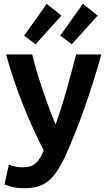

<svg xmlns="http://www.w3.org/2000/svg" viewBox="-20 -813 571 1019"><path d="M108 186Q75 186 47.5 179.5Q20 173 4 166L27 61Q46 68 64 71.5Q82 75 102 75Q146 75 170.5 52.5Q195 30 212 -15Q158 -119 106 -247Q54 -375 12 -524H151Q164 -469 184.5 -403.5Q205 -338 228.5 -272.5Q252 -207 275 -152Q305 -235 333 -334.5Q361 -434 384 -524H518Q476 -374 428.5 -240Q381 -106 326 17Q298 76 269.5 113.5Q241 151 203 168.5Q165 186 108 186ZM361 -578 300 -624 420 -793 498 -730ZM169 -578 108 -624 228 -793 306 -730Z"/></svg>

Font: Ubuntu Sans
Style: Bold
Weight: 700
Designer: Dalton Maag Ltd
Foundry: Dalton Maag Ltd
Version: Version 1.006; ttfautohint (v1.8.4.7-5d5b)